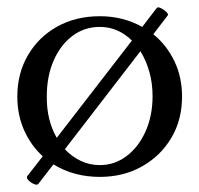

<svg xmlns="http://www.w3.org/2000/svg" viewBox="-20 -469 541 521"><path d="M84 30Q81 34 72.5 30.5Q64 27 57.5 20.5Q51 14 54 9L96 -45Q64 -74 45.5 -115.5Q27 -157 27 -207Q27 -270 56 -319.5Q85 -369 135.5 -397Q186 -425 251 -425Q314 -425 366 -396L405 -447Q408 -451 416.5 -447Q425 -443 431.5 -436.5Q438 -430 435 -427L396 -376Q432 -347 453 -303.5Q474 -260 474 -207Q474 -144 445 -95Q416 -46 365.5 -17.5Q315 11 251 11Q180 11 125 -23ZM107 -208Q106 -144 134 -95L338 -359Q300 -396 251 -396Q209 -396 176.5 -371.5Q144 -347 125.5 -304.5Q107 -262 107 -208ZM251 -21Q291 -21 323.5 -45.5Q356 -70 375 -112.5Q394 -155 394 -208Q394 -244 385 -275Q376 -306 361 -330L156 -64Q175 -44 199 -32.5Q223 -21 251 -21Z"/></svg>

Font: Junicode SmExp
Style: Regular
Weight: 400
Width: 6
Designer: Peter S. Baker
Version: Version 2.205; ttfautohint (v1.8.4)